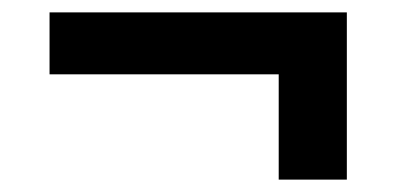

<svg xmlns="http://www.w3.org/2000/svg" viewBox="-20 -430 640 310"><path d="M430 -140V-310H60V-410H540V-140Z"/></svg>

Font: Martian Mono Condensed
Style: Regular
Weight: 400
Width: 3
Designer: Roman Shamin
Foundry: Evil Martians
Version: Version 1.000